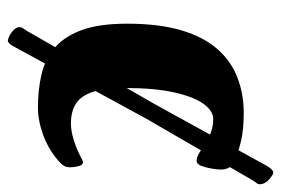

<svg xmlns="http://www.w3.org/2000/svg" viewBox="-136 -505 733 501"><g transform="rotate(90 230.5 -254.5)"><path d="M259.7 13Q216.6 13 177.6 4.5Q138.5 -3.9 107.8 -28.2Q77.2 -52.4 59.5 -98.5Q41.8 -144.6 41.8 -219.7Q41.8 -303.5 59.3 -361.8Q76.8 -420.2 108.6 -455.9Q140.3 -491.5 182.9 -507.7Q225.4 -524 274.5 -524Q319 -524 350.2 -516.4Q381.4 -508.8 403.1 -497.3Q414.9 -491.8 418.6 -483.2Q422.4 -474.5 422.4 -464Q422.4 -455.2 419.9 -440.2Q417.4 -425.2 412.8 -413.1Q408.1 -401.1 399.4 -401.1Q390.6 -401.1 378.4 -408.3Q359.4 -421.4 337.9 -432.9Q316.4 -444.4 290.5 -444.4Q269.8 -444.4 251.4 -419.6Q233 -394.8 221.3 -343.3Q209.6 -291.9 209.6 -212.6Q209.6 -161.7 219.6 -130.8Q229.5 -99.9 250 -86.5Q270.4 -73.1 301.8 -73.1Q316.9 -73.1 333.3 -77.1Q349.6 -81.2 363.7 -86.9Q377.8 -92.6 384.7 -96.3Q393.2 -100.8 397 -102.6Q400.7 -104.5 403.7 -104.5Q410.2 -104.5 413.4 -93.4Q416.5 -82.2 416.5 -69.4Q416.5 -56.2 405.7 -46.1Q376.7 -18.2 337.1 -2.6Q297.5 13 259.7 13ZM102.2 74.5Q93.4 91.5 86.2 91.5Q82.7 91.5 74.1 87.6Q65.6 83.8 58.2 76.4Q50.8 69 50.8 60.2Q50.8 55.7 53.8 51.9Q56.8 48.2 61.9 39.6L253.4 -294.8L412.7 -584Q422.5 -601 430.2 -601Q436 -601 448.4 -590Q460.8 -579 460.8 -564.9Q460.8 -561.2 457.9 -557.9Q455 -554.6 449.7 -545.9L290.2 -270.5Z"/></g></svg>

Font: Briem Hand Thin
Style: Regular
Weight: 100
Designer: Gunnlaugur SE Briem, Eben Sorkin
Foundry: Sorkin Type Co.
Version: Version 1.003